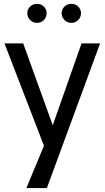

<svg xmlns="http://www.w3.org/2000/svg" viewBox="-20 -732 535 982"><path d="M397 -510 249.8 -91.3 98.6 -510H2.9L204.8 13.4L115 230H219.7L491.9 -510ZM119.6 -664.3Q119.6 -644.3 134 -629.6Q148.4 -615 169.2 -615Q190.2 -615 204.3 -629.6Q218.5 -644.3 218.5 -664.3Q218.5 -684.3 204.3 -698.4Q190.2 -712.4 169.2 -712.4Q148.4 -712.4 134 -698.4Q119.6 -684.3 119.6 -664.3ZM295.4 -664.3Q295.4 -644.3 309.7 -629.6Q324 -615 344.7 -615Q365.7 -615 380 -629.6Q394.3 -644.3 394.3 -664.3Q394.3 -684.3 380 -698.4Q365.7 -712.4 344.7 -712.4Q324 -712.4 309.7 -698.4Q295.4 -684.3 295.4 -664.3Z"/></svg>

Font: Estedad-FD-VF Thin
Style: Regular
Weight: 100
Designer: Amin Abedi
Version: Version 5.0